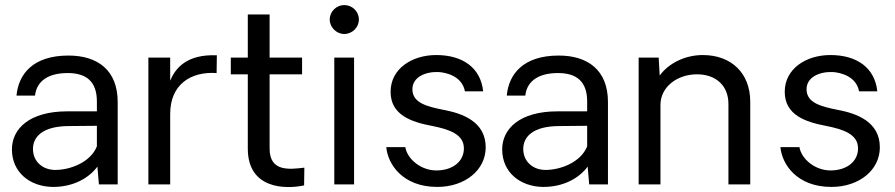

<svg xmlns="http://www.w3.org/2000/svg" viewBox="-20 -727 3527 757"><path d="M186 10C266 11 329 -23 364 -70L370 0H444V-325C444 -451 364 -508 250 -508C111 -508 53 -436 45 -350H118C125 -411 175 -439 247 -439C320 -439 362 -406 362 -327V-288H245C97 -288 27 -220 27 -138C27 -48 97 8 186 10ZM198 -57C149 -57 110 -89 110 -140C110 -186 146 -230 253 -230L362 -231V-150C337 -87 257 -57 198 -57Z M835 -509C715 -514 671 -457 651 -409V-500H565V0H651V-278C651 -392 730 -446 834 -439Z M1179 4 1180 -66C1121 -59 1043 -49 1043 -141V-434H1171V-500H1043V-670H957V-500H890V-434H957V-141C957 18 1104 20 1179 4Z M1337 -593C1369 -593 1395 -619 1395 -650C1395 -682 1369 -707 1337 -707C1307 -707 1280 -682 1280 -650C1280 -619 1307 -593 1337 -593ZM1298 -500V0H1376V-500Z M1704 10C1814 10 1895 -57 1895 -146C1895 -247 1804 -280 1728 -294C1664 -307 1606 -321 1606 -375C1606 -423 1657 -445 1709 -443C1741 -441 1802 -426 1813 -367H1885C1875 -461 1803 -510 1700 -510C1604 -510 1520 -456 1520 -365C1520 -273 1603 -246 1681 -231C1753 -217 1809 -197 1809 -142C1809 -91 1766 -56 1703 -55C1638 -54 1585 -102 1578 -147H1503C1509 -79 1568 10 1704 10Z M2119 10C2199 11 2262 -23 2297 -70L2303 0H2377V-325C2377 -451 2297 -508 2183 -508C2044 -508 1986 -436 1978 -350H2051C2058 -411 2108 -439 2180 -439C2253 -439 2295 -406 2295 -327V-288H2178C2030 -288 1960 -220 1960 -138C1960 -48 2030 8 2119 10ZM2131 -57C2082 -57 2043 -89 2043 -140C2043 -186 2079 -230 2186 -230L2295 -231V-150C2270 -87 2190 -57 2131 -57Z M2751 -510C2683 -510 2617 -479 2581 -429L2577 -500H2498V0H2584V-313C2584 -386 2652 -434 2728 -434C2803 -434 2852 -389 2852 -317V0H2938V-326C2938 -439 2863 -510 2751 -510Z M3258 10C3368 10 3449 -57 3449 -146C3449 -247 3358 -280 3282 -294C3218 -307 3160 -321 3160 -375C3160 -423 3211 -445 3263 -443C3295 -441 3356 -426 3367 -367H3439C3429 -461 3357 -510 3254 -510C3158 -510 3074 -456 3074 -365C3074 -273 3157 -246 3235 -231C3307 -217 3363 -197 3363 -142C3363 -91 3320 -56 3257 -55C3192 -54 3139 -102 3132 -147H3057C3063 -79 3122 10 3258 10Z"/></svg>

Font: Oakes
Style: Regular
Weight: 400
Designer: Samuel Oakes
Foundry: Samuel Oakes
Version: Version 1.003;PS 001.003;hotconv 1.0.88;makeotf.lib2.5.64775